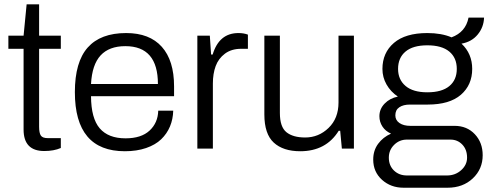

<svg xmlns="http://www.w3.org/2000/svg" viewBox="-20 -692 2278 894"><path d="M186 11.2Q89.8 11.2 89.8 -88.9V-464.8H19V-525.9H89.8L104 -671.9H162.1V-525.9H263.2V-464.8H162.1V-102.1Q162.1 -72.8 170.2 -60.8Q178.2 -48.8 203.1 -48.8H263.2V-2.9Q231 11.2 186 11.2Z M561.5 12.2Q328.6 12.2 328.6 -263.2Q328.6 -403.3 388.4 -470.7Q448.2 -538.1 567.4 -538.1Q676.3 -538.1 733.4 -474.1Q790.5 -410.2 790.5 -290V-244.1H403.8Q404.3 -141.1 444.3 -94.5Q484.4 -47.9 564.5 -47.9Q637.7 -47.9 676.5 -84Q715.3 -120.1 716.8 -176.8H786.6Q785.6 -137.2 771.5 -103.3Q757.3 -69.3 730.5 -43.5Q703.6 -17.6 660.2 -2.7Q616.7 12.2 561.5 12.2ZM403.8 -300.8H715.3Q715.3 -477.1 563.5 -477.1Q488.3 -477.1 448.5 -434.1Q408.7 -391.1 403.8 -300.8Z M898.9 0V-525.9H957L962.9 -438H970.2Q1000 -538.1 1090.3 -538.1Q1114.7 -538.1 1134.3 -530.8V-464.8H1103Q1057.6 -464.8 1027.3 -442.1Q997.1 -419.4 984.1 -384Q971.2 -348.6 971.2 -303.2V0Z M1377.9 12.2Q1298.3 12.2 1254.6 -28.1Q1210.9 -68.4 1210.9 -159.2V-525.9H1283.2V-166Q1283.2 -101.1 1313.7 -76.4Q1344.2 -51.8 1400.9 -51.8Q1463.9 -51.8 1510 -96.4Q1556.2 -141.1 1556.2 -214.8V-525.9H1627.9V0H1571.8L1564 -83H1557.1Q1498 12.2 1377.9 12.2Z M1858.9 182.1Q1799.8 182.1 1758.8 145.3Q1717.8 108.4 1717.8 50.8Q1717.8 8.8 1740.5 -22.2Q1763.2 -53.2 1800.8 -69.8Q1774.9 -81.1 1760.7 -102.8Q1746.6 -124.5 1746.6 -150.9Q1746.6 -184.6 1771 -209.7Q1795.4 -234.9 1832.5 -242.2Q1798.8 -265.1 1779.8 -298.6Q1760.7 -332 1760.7 -371.1Q1760.7 -446.3 1814.2 -492.2Q1867.7 -538.1 1969.7 -538.1Q2035.6 -538.1 2082.5 -518.1Q2148.4 -542.5 2161.6 -609.9H2233.9Q2232.4 -565.4 2204.3 -531.2Q2176.3 -497.1 2128.9 -488.8Q2178.7 -441.9 2178.7 -371.1Q2178.7 -296.4 2126 -250.7Q2073.2 -205.1 1971.7 -205.1H1888.7Q1857.9 -205.1 1839.4 -192.6Q1820.8 -180.2 1820.8 -154.8Q1820.8 -132.3 1840.1 -119.1Q1859.4 -106 1890.6 -106H2096.7Q2154.3 -106 2190.9 -67.1Q2227.5 -28.3 2227.5 30.8Q2227.5 95.2 2181.4 138.7Q2135.3 182.1 2064 182.1ZM1969.7 -262.2Q2037.1 -262.2 2072 -291Q2106.9 -319.8 2106.9 -371.1Q2106.9 -422.9 2072 -451.9Q2037.1 -481 1969.7 -481Q1902.8 -481 1868.2 -451.9Q1833.5 -422.9 1833.5 -371.1Q1833.5 -321.3 1868.4 -291.7Q1903.3 -262.2 1969.7 -262.2ZM1874.5 125H2061.5Q2100.1 125 2127.4 100.3Q2154.8 75.7 2154.8 42Q2154.8 4.4 2132.6 -18.8Q2110.4 -42 2077.6 -42H1874.5Q1839.8 -42 1815.2 -17.6Q1790.5 6.8 1790.5 42Q1790.5 79.1 1814.5 102.1Q1838.4 125 1874.5 125Z"/></svg>

Font: Archivo Light
Style: Regular
Weight: 300
Designer: Hector Gatti
Foundry: Omnibus-Type
Version: Version 2.001